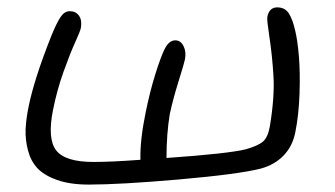

<svg xmlns="http://www.w3.org/2000/svg" viewBox="-20 -476 904 518"><path d="M219.2 22Q168.5 22 133.3 9.3Q98.1 -3.4 80.3 -22.9Q62.5 -42.5 55.2 -71.3Q47.9 -100.1 49.1 -127.4Q50.3 -154.8 57.1 -188Q71.8 -261.2 117.2 -376Q132.3 -413.6 143.1 -429.7Q153.8 -445.8 168 -445.8Q184.6 -445.8 193.1 -433.6Q201.7 -421.4 198.2 -400.9Q196.8 -392.6 183.1 -362.5Q169.4 -332.5 151.6 -283Q133.8 -233.4 123 -179.2Q107.4 -101.6 131.6 -70.3Q155.8 -39.1 231.9 -39.1Q281.2 -39.1 358.9 -44.9Q357.4 -97.2 373 -172.9Q384.3 -228.5 398.9 -275.4Q413.6 -322.3 423.8 -342.8Q435.5 -367.2 453.1 -367.2Q467.3 -367.2 475.1 -351.8Q482.9 -336.4 479 -315.9Q477.5 -307.1 462.2 -258.1Q446.8 -209 438 -168Q429.2 -114.3 429.2 -49.8Q595.7 -61.5 643.1 -73.2Q675.8 -82.5 689.2 -93.8Q702.6 -105 708 -134.8Q721.2 -214.8 717.8 -270.8Q714.4 -326.7 707 -375Q699.7 -423.3 701.2 -430.2Q706.1 -456.1 728 -456.1Q749 -456.1 759.5 -439.5Q770 -422.9 776.9 -391.1Q782.7 -367.2 786.4 -324Q790 -280.8 788.1 -223.4Q786.1 -166 776.9 -120.1Q769.5 -81.5 745.1 -56.4Q720.7 -31.2 683.1 -21Q623 -5.9 463.4 8.1Q303.7 22 219.2 22Z"/></svg>

Font: Shantell Sans Irregular Bouncy
Style: Italic
Weight: 300
Italic angle: -11.31°
Designer: Stephen Nixon, Anya Danilova, Shantell Martin
Foundry: Arrow Type
Version: Version 1.006;[9816181b4]